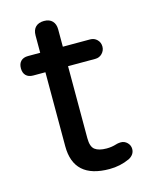

<svg xmlns="http://www.w3.org/2000/svg" viewBox="-98 -671 570 744"><g transform="rotate(-15 186.5 -299.0)"><path d="M353.5 -42Q353.5 -19.5 330.1 -6.8Q292 10.7 249 10.7Q105.5 10.7 105.5 -119.1V-416H56.6Q38.1 -416 27.8 -426.3Q17.6 -436.5 17.6 -455.1Q17.6 -473.6 27.8 -483.9Q38.1 -494.1 56.6 -494.1H105.5V-563.5Q105.5 -585.9 117.7 -597.7Q129.9 -609.4 151.4 -609.4Q172.9 -609.4 184.6 -597.2Q196.3 -585 196.3 -563.5V-494.1H305.7Q322.3 -494.1 333.5 -482.9Q344.7 -471.7 344.7 -455.1Q344.7 -439.5 333.5 -427.7Q322.3 -416 305.7 -416H196.3V-127Q196.3 -92.8 211.9 -81.1Q227.5 -69.3 258.8 -69.3Q279.3 -69.3 297.9 -75.2Q299.8 -75.2 300.8 -76.2Q310.5 -78.1 317.4 -78.1Q332 -78.1 342.8 -67.4Q353.5 -56.6 353.5 -42Z"/></g></svg>

Font: jf-openhuninn-1.0
Style: Regular
Weight: 400
Designer: [Kosugi Maru]
      Designed by Motoya company      

      [Varela Round]
      Joe Prince(Latin component); Avraham Co
Foundry: justfont CO.,LTD.
Version: 1.0